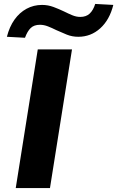

<svg xmlns="http://www.w3.org/2000/svg" viewBox="-20 -956 596 976"><path d="M60 0 172 -705H346L234 0ZM107 -764 15 -769Q28 -820 53.5 -856Q79 -892 115 -911.5Q151 -931 194 -931Q224 -931 252 -920.5Q280 -910 305 -898Q327 -887 347.5 -878.5Q368 -870 388 -870Q418 -870 436 -887Q454 -904 464 -936L556 -931Q537 -855 489.5 -812Q442 -769 378 -769Q347 -769 319.5 -780Q292 -791 266 -803Q244 -814 223.5 -822Q203 -830 183 -830Q153 -830 136 -813.5Q119 -797 107 -764Z"/></svg>

Font: Nunito Sans 7pt SemiExpanded ExtraBold
Style: Italic
Weight: 800
Width: 6
Italic angle: -9°
Designer: Vernon Adams
Foundry: Vernon Adams
Version: Version 3.101;gftools[0.9.27]